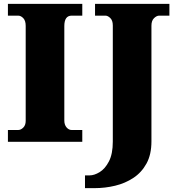

<svg xmlns="http://www.w3.org/2000/svg" viewBox="-20 -734 912 994"><path d="M21 0V-61H74Q88 -61 100.5 -73.5Q113 -86 113 -108V-600Q113 -627 100.5 -640Q88 -653 74 -653H21V-714H406V-653H351Q313 -653 313 -599V-110Q313 -88 324.5 -74.5Q336 -61 351 -61H406V0ZM420 240V174H444Q468 174 496 157Q524 140 544 101.5Q564 63 564 -1V-602Q564 -628 551 -640.5Q538 -653 526 -653H472V-714H857V-653H804Q791 -653 777.5 -640Q764 -627 764 -601V-2Q764 66 738.5 112.5Q713 159 670.5 187Q628 215 576 227.5Q524 240 470 240Z"/></svg>

Font: Noto Serif Ethiopic Black
Style: Regular
Weight: 900
Designer: Monotype Design Team
Foundry: Monotype Imaging Inc.
Version: Version 2.102; ttfautohint (v1.8.4.7-5d5b)